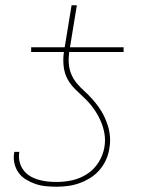

<svg xmlns="http://www.w3.org/2000/svg" viewBox="-20 -699 540 727"><path d="M195 8Q174 8 153.5 6Q133 4 114 -2.5Q95 -9 78 -19.5Q61 -30 50 -45.5Q39 -61 34.5 -81Q30 -101 34 -122Q34 -123 34 -123.5Q34 -124 34 -124H54Q54 -124 54 -123.5Q54 -123 53 -123Q50 -104 54 -87Q58 -70 68 -56Q78 -42 92.5 -33Q107 -24 124 -19Q141 -14 158.5 -12Q176 -10 195 -10Q224 -10 253.5 -16.5Q283 -23 309.5 -40Q336 -57 353 -84Q370 -111 375 -140Q380 -167 375.5 -193Q371 -219 360.5 -242.5Q350 -266 335.5 -286.5Q321 -307 303 -324.5Q285 -342 266.5 -359.5Q248 -377 236 -399Q224 -421 221 -448Q218 -475 222 -502H98V-520H225L251 -679H271L245 -520H448V-502H242Q239 -480 240.5 -458.5Q242 -437 250 -418Q258 -399 271 -383.5Q284 -368 299 -354.5Q314 -341 327.5 -326Q341 -311 353 -294.5Q365 -278 374 -259.5Q383 -241 389 -221Q395 -201 396.5 -179.5Q398 -158 394 -137Q391 -115 381.5 -94Q372 -73 357 -55.5Q342 -38 322 -25.5Q302 -13 281 -5.5Q260 2 238 5Q216 8 195 8Z"/></svg>

Font: Iosevka SS04 Thin
Style: Italic
Weight: 100
Italic angle: -9°
Monospace: yes
Designer: Belleve Invis
Foundry: Belleve Invis
Version: Version 19.0.0; ttfautohint (v1.8.4)